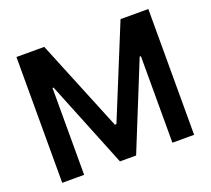

<svg xmlns="http://www.w3.org/2000/svg" viewBox="-120 -860 1112 1014"><g transform="rotate(-20 436.0 -353.5)"><path d="M221.7 -707 431.6 -193.4H440.4L650.4 -707H806.6V0H684.6V-486.3H677.7L481.4 -2H390.6L194.3 -488.3H188.5V0H65.4V-707Z"/></g></svg>

Font: WEMIX Pretendard SemiBold
Style: Regular
Weight: 600
Designer: Base glyphs from Inter by Rasmus Andersson; Hangeul glyphs from Noto Sans CJK(Source Han Sans) by Jang Soo-young and Kan
Foundry: Kil Hyung-jin
Version: Version 1.000